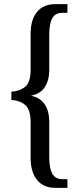

<svg xmlns="http://www.w3.org/2000/svg" viewBox="-20 -780 381 928"><path d="M248 128Q190 128 159 89.5Q128 51 128 -16V-189Q128 -251 101.5 -273Q75 -295 35 -297V-337Q75 -339 101.5 -360.5Q128 -382 128 -443V-617Q128 -685 159 -722.5Q190 -760 248 -760H306V-718H281Q247 -718 232.5 -691.5Q218 -665 218 -612V-441Q218 -392 196.5 -359Q175 -326 131 -318V-317Q175 -308 196.5 -275Q218 -242 218 -192V-19Q218 32 232.5 59Q247 86 281 86H306V128Z"/></svg>

Font: Noto Serif Hebrew ExtraCondensed
Style: Regular
Weight: 400
Width: 2
Designer: Monotype Design Team
Foundry: Monotype Imaging Inc.
Version: Version 2.004; ttfautohint (v1.8.4.7-5d5b)